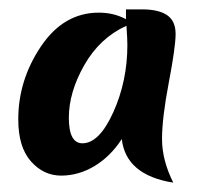

<svg xmlns="http://www.w3.org/2000/svg" viewBox="-20 -804 431 410"><path d="M191 -777Q223 -777 249 -763V-784H283Q319 -784 337 -771.5Q355 -759 355 -731.5Q355 -704 340.5 -628Q326 -552 326 -507Q326 -462 350 -414Q249 -430 240 -507Q216 -470 182 -449.5Q148 -429 110.5 -429Q73 -429 46 -459.5Q19 -490 19 -549Q19 -633 67.5 -705Q116 -777 191 -777ZM156 -498Q192 -498 222 -564.5Q252 -631 252 -708Q252 -721 250 -749Q193 -723 160 -665Q127 -607 127 -552.5Q127 -498 156 -498Z"/></svg>

Font: Merienda One
Style: Regular
Weight: 400
Designer: Eduardo Rodriguez Tunni
Foundry: Eduardo Rodriguez Tunni
Version: Version 1.001